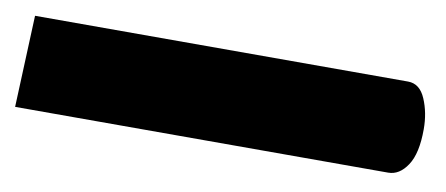

<svg xmlns="http://www.w3.org/2000/svg" viewBox="-37 -216 690 297"><g transform="rotate(10 308.0 -67.0)"><path d="M-5.9 4.9 0 -139.2H585.9Q604.5 -139.2 613.5 -117.9Q622.6 -96.7 622.6 -70.8Q622.6 -32.7 610.1 -13.9Q597.7 4.9 580.1 4.9Z"/></g></svg>

Font: Cascadia Code NF
Style: Bold
Weight: 700
Monospace: yes
Designer: Aaron Bell
Foundry: Saja Typeworks
Version: Version 2404.023; ttfautohint (v1.8.4)